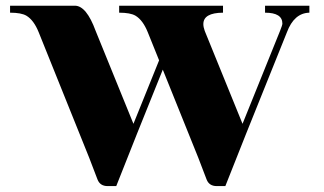

<svg xmlns="http://www.w3.org/2000/svg" viewBox="-20 -629 1113 660"><path d="M661.6 -86.7 539.6 -389.6 451.7 -171.1 379.6 10.7H350.1Q324 10.7 315.2 -12L286.6 -86.7L113 -518.1Q96.2 -559.8 70.8 -575Q53.2 -585.4 14.6 -585.4V-609.4H237.3Q277.1 -609.4 308.8 -522.7L438.7 -203.4L526.9 -421.6L488 -518.1Q471.2 -559.8 445.8 -575Q428.2 -585.4 389.6 -585.4V-609.4H746.6V-585.4Q679 -585 679 -546.1Q679 -535.9 683.8 -522.7L813.7 -203.4L942.6 -522.7Q950.7 -542.7 950.7 -547.9Q950.7 -585.4 891.1 -585.4V-609.4H1043.5V-585.4Q991 -584.2 966.3 -518.1L826.7 -171.1L754.6 10.7H725.1Q699 10.7 690.2 -12Z"/></svg>

Font: itsadzoke
Style: Regular
Weight: 700
Width: 7
Version: Version 0.45